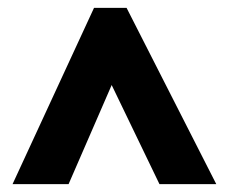

<svg xmlns="http://www.w3.org/2000/svg" viewBox="-20 -734 584 490"><path d="M12 -264 220 -714H303L532 -264H387L265 -517L155 -264Z"/></svg>

Font: Noto Sans Tamil SemiCondensed Black
Style: Regular
Weight: 900
Width: 4
Designer: Jelle Bosma - Monotype Design Team
Foundry: Monotype Imaging Inc.
Version: Version 2.004; ttfautohint (v1.8.4.7-5d5b)